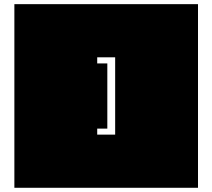

<svg xmlns="http://www.w3.org/2000/svg" viewBox="-20 -850 1017 919"><path d="M927.7 -830.1V48.8H48.8V-830.1ZM531.2 -575.7H445.3V-546.4H493.7V-234.4H445.3V-205.6H531.2Z"/></svg>

Font: BabelStone Maritime
Style: Regular
Weight: 400
Designer: Andrew West
Foundry: BabelStone
Version: Version 0.001;February 23, 2018